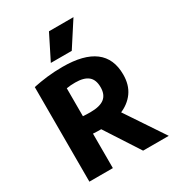

<svg xmlns="http://www.w3.org/2000/svg" viewBox="-191 -915 934 1026"><g transform="rotate(-30 275.5 -402.0)"><path d="M56.3 0V-583.7Q97.8 -592.4 142.8 -597.8Q187.9 -603.1 238.9 -603.1Q368.5 -603.1 433.9 -553.8Q499.3 -504.4 499.3 -406Q499.6 -342.2 468.5 -298.7Q437.3 -255.2 381.6 -233.1Q325.9 -211 252.5 -211Q238.6 -211 225.9 -211.4Q213.1 -211.8 201.2 -212.6V0ZM387.8 0 211.9 -271.6H364.7L546.1 0ZM247 -318.5Q305.5 -318.5 333.1 -340Q360.7 -361.5 360.7 -407.1Q360.7 -454 334.5 -475.3Q308.2 -496.7 255.1 -496.7Q239.6 -496.7 226.6 -495.7Q213.7 -494.7 201.2 -492.5V-320.1Q214.5 -319.3 224.3 -318.9Q234.1 -318.5 247 -318.5ZM195.1 -652.5 271 -803.9H422.2L324.2 -652.5Z"/></g></svg>

Font: Encode Sans SC Condensed Thin
Style: Regular
Weight: 100
Width: 3
Designer: Multiple Designers
Foundry: Impallari Type
Version: Version 3.002